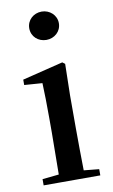

<svg xmlns="http://www.w3.org/2000/svg" viewBox="-89 -834 520 881"><g transform="rotate(-10 171.0 -393.5)"><path d="M170 -655C207 -655 239 -682 239 -721C239 -759 207 -787 170 -787C132 -787 101 -759 101 -721C101 -682 132 -655 170 -655ZM117 0H305V-29L234 -36C233 -93 232 -177 232 -232V-385L235 -532L223 -541L33 -494V-469L117 -463C119 -414 120 -367 120 -300V-232L118 -37L41 -29V0Z"/></g></svg>

Font: Noto Serif JP SemiBold
Style: Regular
Weight: 600
Designer: Ryoko NISHIZUKA 西塚涼子 (kana & ideographs); Frank Grießhammer (Latin, Greek & Cyrillic); Wenlong ZHANG 张文龙 (bopomofo); San
Foundry: Adobe
Version: Version 2.001;hotconv 1.1.0;makeotfexe 2.6.0